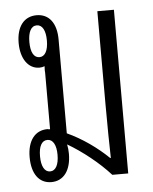

<svg xmlns="http://www.w3.org/2000/svg" viewBox="-43 -545 469 589"><g transform="rotate(-5 191.0 -251.0)"><path d="M92 6C130 6 153 -25 153 -76C153 -86 152 -96 150 -105C196 -78 245 -39 280 0H329V-504H278V-219C278 -143 279 -100 280 -52H278C243 -86 198 -118 152 -139V-428C152 -479 129 -508 91 -508C53 -508 29 -479 29 -428C29 -379 52 -347 86 -347C92 -347 97 -348 102 -350C102 -344 101 -338 102 -330V-202C102 -184 102 -169 102 -156C99 -156 97 -156 94 -157C55 -157 32 -126 32 -76C32 -25 54 6 92 6ZM89 -379C72 -379 62 -396 62 -428C62 -458 71 -477 89 -477C106 -477 116 -459 116 -428C116 -397 106 -379 89 -379ZM91 -27C74 -27 64 -45 64 -76C64 -106 73 -124 91 -124C108 -124 118 -106 118 -76C118 -45 108 -27 91 -27Z"/></g></svg>

Font: Noto Sans Thai Looped UI Condensed Light
Style: Regular
Weight: 300
Width: 3
Designer: Cadson Demak Team
Foundry: Cadson Demak Co., Ltd.
Version: Version 1.000